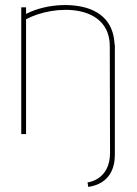

<svg xmlns="http://www.w3.org/2000/svg" viewBox="-20 -530 541 759"><path d="M415 74C415 183 326 191 326 191C326 191 329 208 329 209C415 196 434 132 434 83V-354L433 -353C430 -424 397 -466 348 -489C284 -519 169 -519 83 -475V-501H64V0H83V-454C197 -514 414 -516 414 -347Z"/></svg>

Font: Advent Pro
Style: Thin
Weight: 100
Designer: Andreas Kalpakidis
Foundry: Andreas Kalpakidis
Version: Version 2.002 2007